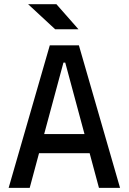

<svg xmlns="http://www.w3.org/2000/svg" viewBox="-20 -914 626 934"><path d="M22 0H124.5L169.9 -168.9H416L461.4 0H564L363.8 -693.4H222.2ZM194.8 -261.7 288.6 -609.4H297.4L391.1 -261.7ZM248.5 -771.5H361.8L254.4 -893.6H116.7Z"/></svg>

Font: Cascadia Code PL
Style: Regular
Weight: 400
Monospace: yes
Designer: Aaron Bell
Foundry: Saja Typeworks
Version: Version 2404.023